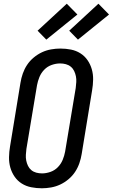

<svg xmlns="http://www.w3.org/2000/svg" viewBox="-20 -1004 606 1032"><path d="M205 8Q176 8 148 2.5Q120 -3 97 -17.5Q74 -32 58.5 -54.5Q43 -77 35.5 -103.5Q28 -130 28.5 -159Q29 -188 34 -217L90 -559Q94 -584 102.5 -608.5Q111 -633 125.5 -655Q140 -677 161 -694.5Q182 -712 205.5 -723Q229 -734 254.5 -738.5Q280 -743 304 -743Q334 -743 361.5 -737.5Q389 -732 412 -717.5Q435 -703 450.5 -680.5Q466 -658 473.5 -631.5Q481 -605 480.5 -576Q480 -547 475 -518L419 -176Q415 -151 406.5 -126.5Q398 -102 383.5 -80Q369 -58 348 -40.5Q327 -23 303.5 -12Q280 -1 254.5 3.5Q229 8 205 8ZM206 -72Q228 -72 251 -80Q274 -88 291 -105.5Q308 -123 317 -145Q326 -167 330 -189L387 -531Q389 -547 390 -563Q391 -579 388 -594Q385 -609 378.5 -622.5Q372 -636 360.5 -645.5Q349 -655 334 -659Q319 -663 303 -663Q281 -663 258 -655Q235 -647 218 -629.5Q201 -612 192 -590Q183 -568 179 -546L122 -204Q120 -188 119 -172Q118 -156 121 -141Q124 -126 130.5 -112.5Q137 -99 148.5 -89.5Q160 -80 175 -76Q190 -72 206 -72ZM399 -791 352 -839 509 -984 566 -926ZM229 -791 182 -839 339 -984 396 -926Z"/></svg>

Font: Iosevka SS04 Medium Oblique
Style: Regular
Weight: 500
Italic angle: -9°
Monospace: yes
Designer: Belleve Invis
Foundry: Belleve Invis
Version: Version 19.0.0; ttfautohint (v1.8.4)